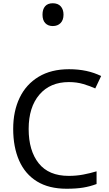

<svg xmlns="http://www.w3.org/2000/svg" viewBox="-20 -1149 672 1179"><path d="M403 -645Q288 -645 222 -568Q156 -491 156 -357Q156 -224 217.5 -146.5Q279 -69 402 -69Q449 -69 491 -77Q533 -85 573 -97V-19Q533 -4 490.5 3Q448 10 389 10Q280 10 207 -35Q134 -80 97.5 -163Q61 -246 61 -358Q61 -466 100.5 -548.5Q140 -631 217 -677.5Q294 -724 404 -724Q517 -724 601 -682L565 -606Q532 -621 491.5 -633Q451 -645 403 -645ZM304 -989Q275 -989 258 -1007Q241 -1025 241 -1059Q241 -1092 257 -1110.5Q273 -1129 304 -1129Q336 -1129 353 -1110Q370 -1091 370 -1059Q370 -1026 352 -1007.5Q334 -989 304 -989Z"/></svg>

Font: Noto Sans Tifinagh Rhissa Ixa
Style: Regular
Weight: 400
Designer: JamraPatel
Foundry: JamraPatel LLC
Version: Version 2.006; ttfautohint (v1.8.4.7-5d5b)